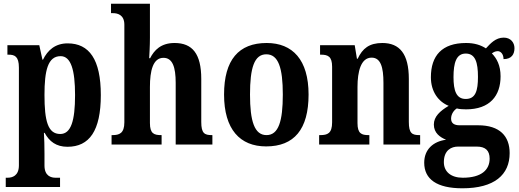

<svg xmlns="http://www.w3.org/2000/svg" viewBox="-20 -780 2798 1036"><path d="M11 229H304V179H280C257 179 220 171 220 113V49C220 8 219 -30 217 -63H221C246 -17 283 12 344 12C462 12 524 -74 524 -267C524 -460 461 -546 345 -546C278 -546 237 -509 212 -458H209L192 -536H20V-485H26C59 -485 82 -476 82 -415V112C82 170 45 179 21 179H11ZM305 -57C238 -57 220 -128 220 -268C220 -399 238 -477 307 -477C363 -477 385 -402 385 -267C385 -128 363 -57 305 -57Z M582 0H852V-51H850C811 -51 789 -59 789 -116V-311C789 -397 805 -468 862 -468C911 -468 928 -418 928 -333V0H1126V-51H1123C1084 -51 1066 -60 1066 -122V-354C1066 -490 1018 -548 922 -548C848 -548 812 -509 790 -466H785C786 -485 789 -532 789 -576V-760H579V-709H590C613 -709 651 -701 651 -647V-120C651 -60 623 -51 587 -51H582Z M1416 10C1567 10 1645 -82 1645 -270C1645 -457 1559 -548 1419 -548C1268 -548 1189 -457 1189 -270C1189 -82 1275 10 1416 10ZM1418 -51C1353 -51 1329 -126 1329 -270C1329 -414 1352 -487 1417 -487C1482 -487 1506 -414 1506 -270C1506 -126 1483 -51 1418 -51Z M1702 0H1973V-51H1969C1931 -51 1909 -59 1909 -116V-311C1909 -393 1927 -469 1985 -469C2034 -469 2049 -418 2049 -333V0H2247V-51H2243C2204 -51 2186 -60 2186 -122V-354C2186 -490 2136 -548 2043 -548C1973 -548 1936 -519 1910 -463H1906L1894 -536H1707V-485H1711C1749 -485 1772 -476 1772 -420V-120C1772 -60 1747 -51 1708 -51H1702Z M2475 236C2648 236 2730 163 2730 46C2730 -45 2677 -104 2560 -104H2460C2432 -104 2414 -114 2414 -140C2414 -165 2430 -186 2445 -195C2456 -191 2482 -190 2495 -190C2623 -190 2681 -263 2681 -368C2681 -428 2660 -465 2634 -492C2643 -498 2652 -504 2666 -504C2681 -504 2697 -489 2697 -461C2741 -461 2756 -488 2756 -520C2756 -550 2736 -577 2698 -577C2654 -577 2626 -545 2602 -519C2574 -537 2540 -548 2495 -548C2365 -548 2305 -480 2305 -363C2305 -285 2346 -231 2401 -209C2354 -181 2321 -151 2321 -108C2321 -62 2355 -39 2387 -26C2318 -17 2269 26 2269 98C2269 187 2337 236 2475 236ZM2493 -246C2442 -246 2427 -291 2427 -364C2427 -441 2442 -491 2493 -491C2545 -491 2559 -443 2559 -365C2559 -290 2546 -246 2493 -246ZM2477 179C2414 179 2375 147 2375 95C2375 29 2417 11 2451 11H2553C2599 11 2622 32 2622 76C2622 137 2577 179 2477 179Z"/></svg>

Font: Noto Serif Ethiopic Condensed
Style: Bold
Weight: 700
Width: 3
Designer: Monotype Design Team
Foundry: Monotype Imaging Inc.
Version: Version 2.102